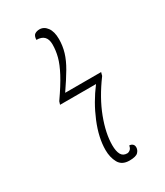

<svg xmlns="http://www.w3.org/2000/svg" viewBox="-183 -797 760 883"><g transform="rotate(-30 196.5 -355.0)"><path d="M236 10Q196 10 180 -19Q164 -48 164 -87Q164 -152 195.5 -228.5Q227 -305 278 -372H87L92 -388Q134 -448 156.5 -490.5Q179 -533 187.5 -565.5Q196 -598 196 -630Q196 -685 142 -685Q143 -707 153.5 -713.5Q164 -720 178 -720Q202 -720 218 -698Q234 -676 234 -637Q234 -601 224 -567.5Q214 -534 192 -496.5Q170 -459 135 -408H326L321 -390Q261 -309 231.5 -231Q202 -153 202 -91Q202 -59 211.5 -41.5Q221 -24 243 -24Q251 -24 259 -30.5Q267 -37 269 -51Q279 -51 286 -45Q293 -39 293 -28Q293 -13 281.5 -1.5Q270 10 236 10Z"/></g></svg>

Font: Noto Serif ExtraCondensed ExtraLight
Style: Italic
Weight: 200
Width: 2
Italic angle: -12°
Designer: Monotype Design Team
Foundry: Monotype Imaging Inc.
Version: Version 2.014; ttfautohint (v1.8.4.7-5d5b)